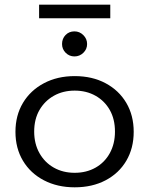

<svg xmlns="http://www.w3.org/2000/svg" viewBox="-20 -792 640 820"><path d="M299 8Q225 8 167.5 -22Q110 -52 78 -105.5Q46 -159 46 -229Q46 -299 78 -352.5Q110 -406 167.5 -436.5Q225 -467 299 -467Q374 -467 431 -436.5Q488 -406 519.5 -352.5Q551 -299 551 -229Q551 -159 519.5 -105.5Q488 -52 431 -22Q374 8 299 8ZM299 -54Q349 -54 388 -76Q427 -98 449 -138Q471 -178 471 -230Q471 -283 449 -322Q427 -361 388 -383Q349 -405 299 -405Q249 -405 210 -383Q171 -361 148.5 -322Q126 -283 126 -230Q126 -178 148.5 -138Q171 -98 210 -76Q249 -54 299 -54ZM298 -551Q276 -551 260.5 -566.5Q245 -582 245 -604Q245 -627 260 -642.5Q275 -658 298 -658Q320 -658 336 -642Q352 -626 352 -604Q352 -582 336 -566.5Q320 -551 298 -551ZM147 -714V-772H451V-714Z"/></svg>

Font: Inconsolata Expanded
Style: Regular
Weight: 400
Width: 7
Monospace: yes
Designer: Raph Levien, Cyreal, Brenton Simpson
Foundry: Raph Levien, Cyreal, Google
Version: Version 3.000; ttfautohint (v1.8.2.53-6de2)